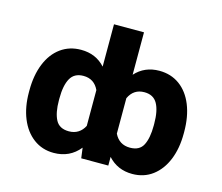

<svg xmlns="http://www.w3.org/2000/svg" viewBox="-101 -840 1139 984"><g transform="rotate(15 468.0 -348.5)"><path d="M675.8 9.8Q597.2 9.8 546.9 -45.9V0H403.3L396 -54.7Q344.2 9.8 258.8 9.8Q197.8 9.8 151.9 -24.4Q106 -58.6 81.3 -119.1Q56.6 -179.7 56.6 -257.8V-267.6Q56.6 -348.1 81.3 -409.2Q106 -470.2 152.1 -503.7Q198.2 -537.1 259.8 -537.1Q338.4 -537.1 387.7 -482.4V-707H546.9V-481.9Q596.7 -537.1 674.8 -537.1Q736.8 -537.1 782.7 -503.7Q828.6 -470.2 853.3 -409.2Q877.9 -348.1 877.9 -267.6V-257.8Q877.9 -179.7 853.3 -119.1Q828.6 -58.6 783 -24.4Q737.3 9.8 675.8 9.8ZM628.9 -411.1Q571.8 -411.1 546.9 -357.4V-169.4Q572.3 -117.2 629.9 -117.2Q680.7 -117.2 699.7 -154.5Q718.8 -191.9 718.8 -257.8V-267.6Q718.8 -336.9 698 -374Q677.2 -411.1 628.9 -411.1ZM305.7 -117.2Q334 -117.2 354.7 -130.4Q375.5 -143.6 387.7 -168V-357.9Q362.8 -411.1 305.7 -411.1Q257.3 -411.1 236.6 -374Q215.8 -336.9 215.8 -267.6V-257.8Q215.8 -191.9 235.4 -154.5Q254.9 -117.2 305.7 -117.2Z"/></g></svg>

Font: Pretendard ExtraBold
Style: Regular
Weight: 800
Designer: Base glyphs from Inter by Rasmus Andersson; Hangeul glyphs from Noto Sans CJK(Source Han Sans) by Jang Soo-young and Kan
Foundry: Kil Hyung-jin
Version: Version 1.309